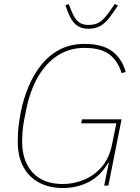

<svg xmlns="http://www.w3.org/2000/svg" viewBox="-20 -930 700 962"><path d="M502 0 525 -114H522Q483 -48 424.5 -18Q366 12 295 12Q228 12 177 -14.5Q126 -41 97.5 -93Q69 -145 69 -220Q69 -244 70.5 -269Q72 -294 76 -320.5Q80 -347 85 -373Q98 -436 123 -496Q148 -556 186.5 -604.5Q225 -653 279 -681.5Q333 -710 403 -710Q494 -710 543 -672.5Q592 -635 610 -569L589 -564Q572 -622 530 -656Q488 -690 402 -690Q329 -690 270 -652.5Q211 -615 171 -546Q131 -477 112 -384L101 -329Q95 -298 93 -269.5Q91 -241 91 -220Q91 -123 143.5 -65.5Q196 -8 295 -8Q348 -8 399 -28.5Q450 -49 488.5 -92.5Q527 -136 541 -205L563 -312H387L391 -332H589L523 0ZM423 -786Q390 -786 369 -800Q348 -814 334 -840Q320 -866 308 -903L324 -910L339 -873Q354 -836 373 -820.5Q392 -805 423 -805Q458 -805 480.5 -820Q503 -835 530 -874L555 -910L571 -903Q548 -867 527.5 -840.5Q507 -814 482.5 -800Q458 -786 423 -786Z"/></svg>

Font: IBM Plex Sans Thin
Style: Italic
Weight: 250
Italic angle: -11.31°
Designer: Mike Abbink, Paul van der Laan, Pieter van Rosmalen
Foundry: Bold Monday
Version: Version 3.201